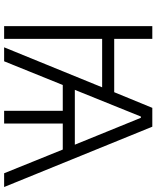

<svg xmlns="http://www.w3.org/2000/svg" viewBox="64 -804 740 907"><g transform="rotate(90 433.5 -350.0)"><path d="M203 0H269L381 -277H503V0H563V-277H686L798 0H863L578 -700H489L415 -520H163V-700H103V0H163V-463H392ZM404 -334 530 -646H536L663 -334Z"/></g></svg>

Font: Fixel Display Light
Style: Regular
Weight: 300
Designer: AlfaBravo + MacPaw
Foundry: Kyrylo Tkachov, Marchela Mozhyna, Serhii Makarenko, Maria Weinstein, Zakhar Kryvoshyya
Version: Version 1.211